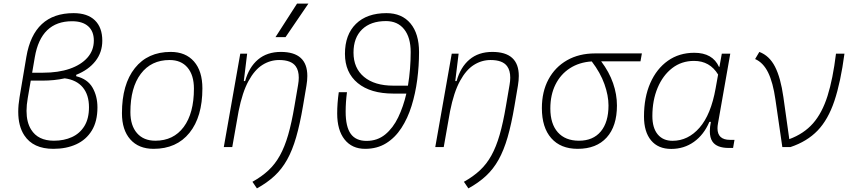

<svg xmlns="http://www.w3.org/2000/svg" viewBox="-20 -815 4728 1064"><path d="M275.9 9.8Q163.6 9.8 114.7 -64.9Q81.1 -115.7 81.1 -195.8Q81.1 -232.9 88.4 -276.4L126 -499.5Q167 -742.2 387.7 -742.2Q464.8 -742.2 505.9 -702.4Q546.9 -662.6 546.9 -589.4Q546.9 -524.9 508.8 -476.3Q470.7 -427.7 402.3 -400.4V-392.6Q465.3 -377 492.7 -329.6Q520 -282.2 520 -219.7Q520 -142.6 488.8 -91.6Q457.5 -40.5 402.6 -15.4Q347.7 9.8 275.9 9.8ZM338.9 -380.9Q281.7 -368.2 214.8 -368.2H150.4L133.8 -271.5Q127 -233.4 127 -200.7Q127 -137.7 152.3 -97.2Q190.4 -35.2 278.8 -35.2Q334.5 -35.2 378.4 -55.2Q422.4 -75.2 447.8 -116.5Q473.1 -157.7 473.1 -220.7Q473.1 -289.6 438.7 -330.8Q404.3 -372.1 338.9 -380.9ZM158.2 -412.1H219.2Q303.2 -412.1 366.2 -433.8Q429.2 -455.6 464.6 -495.6Q500 -535.6 500 -590.3Q500 -641.6 468.8 -669.4Q437.5 -697.3 379.4 -697.3Q207 -697.3 172.9 -498Z M831.1 9.8Q748.5 9.8 702.1 -42.5Q655.8 -94.7 655.8 -187.5Q655.8 -347.7 727.3 -437.5Q798.8 -527.3 925.8 -527.3Q1008.8 -527.3 1055.2 -474.1Q1101.6 -420.9 1101.6 -325.2Q1101.6 -167.5 1030 -78.9Q958.5 9.8 831.1 9.8ZM840.8 -35.2Q941.4 -35.2 998 -111.3Q1054.7 -187.5 1054.7 -323.7Q1054.7 -398.4 1019.3 -440.4Q983.9 -482.4 919.9 -482.4Q817.9 -482.4 760.3 -406Q702.6 -329.6 702.6 -193.8Q702.6 -119.1 739.3 -77.1Q775.9 -35.2 840.8 -35.2Z M1220.2 0 1311.5 -517.6H1349.6L1331.1 -365.7H1338.4Q1359.9 -442.9 1409.9 -485.1Q1460 -527.3 1536.6 -527.3Q1683.1 -527.3 1683.1 -394Q1683.1 -369.6 1678.2 -340.3L1659.2 -228Q1642.1 -127 1621.1 -54.4Q1600.1 18.1 1571 70.1Q1542 122.1 1501.2 159.9Q1460.4 197.8 1403.8 229L1378.9 192.4Q1430.7 163.6 1467.8 128.9Q1504.9 94.2 1531.2 46.6Q1557.6 -1 1576.9 -67.6Q1596.2 -134.3 1611.8 -227.1L1631.8 -344.2Q1635.7 -366.2 1635.7 -384.8Q1635.7 -424.3 1618.7 -447.8Q1593.8 -482.4 1526.9 -482.4Q1477.5 -482.4 1434.3 -455.3Q1391.1 -428.2 1357.2 -366.2Q1323.2 -304.2 1302.2 -198.7L1267.1 0ZM1506.8 -609.4 1626 -794.9H1689L1562.5 -609.4Z M2003.4 9.8Q1930.7 9.8 1889.6 -42Q1848.6 -93.8 1848.6 -186.5Q1848.6 -242.2 1857.4 -304.2H1902.8Q1895.5 -248.5 1895.5 -196.3Q1895.5 -112.3 1923.8 -73.2Q1952.1 -34.2 2011.2 -34.2Q2071.3 -34.2 2114.7 -69.8Q2158.2 -105.5 2186.8 -165Q2215.3 -224.6 2231.9 -296.4H2159.7Q2033.2 -296.4 1962.4 -354.7Q1891.6 -413.1 1891.6 -516.6Q1891.6 -623 1952.4 -682.6Q2013.2 -742.2 2121.6 -742.2Q2207 -742.2 2254.6 -685.3Q2302.2 -628.4 2302.2 -526.4Q2302.2 -450.2 2292.2 -373.5Q2282.2 -296.9 2260.7 -228Q2239.3 -159.2 2204.3 -105.5Q2169.4 -51.8 2119.6 -21Q2069.8 9.8 2003.4 9.8ZM2240.7 -340.3Q2248.5 -386.7 2252.2 -434.1Q2255.9 -481.4 2255.9 -526.4Q2255.9 -607.4 2219.7 -652.8Q2183.6 -698.2 2118.7 -698.2Q2034.2 -698.2 1986.6 -652.1Q1939 -606 1939 -523.4Q1939 -437.5 1997.3 -388.9Q2055.7 -340.3 2159.7 -340.3Z M2392.1 0 2483.4 -517.6H2521.5L2502.9 -365.7H2510.3Q2531.7 -442.9 2581.8 -485.1Q2631.8 -527.3 2708.5 -527.3Q2855 -527.3 2855 -394Q2855 -369.6 2850.1 -340.3L2831.1 -228Q2814 -127 2793 -54.4Q2772 18.1 2742.9 70.1Q2713.9 122.1 2673.1 159.9Q2632.3 197.8 2575.7 229L2550.8 192.4Q2602.5 163.6 2639.6 128.9Q2676.8 94.2 2703.1 46.6Q2729.5 -1 2748.8 -67.6Q2768.1 -134.3 2783.7 -227.1L2803.7 -344.2Q2807.6 -366.2 2807.6 -384.8Q2807.6 -424.3 2790.5 -447.8Q2765.6 -482.4 2698.7 -482.4Q2649.4 -482.4 2606.2 -455.3Q2563 -428.2 2529.1 -366.2Q2495.1 -304.2 2474.1 -198.7L2439 0Z M3181.2 9.8Q3086.9 9.8 3034.9 -49.3Q2982.9 -108.4 2982.9 -215.8Q2982.9 -307.1 3019.5 -375.2Q3056.2 -443.4 3122.6 -481.2Q3189 -519 3277.8 -519H3537.1L3529.3 -475.1H3311.5Q3356 -416 3377.4 -354Q3398.9 -292 3398.9 -230.5Q3398.9 -115.7 3342 -53Q3285.2 9.8 3181.2 9.8ZM3259.3 -474.6Q3189.9 -470.2 3138.2 -436.8Q3086.4 -403.3 3058.1 -346.2Q3029.8 -289.1 3029.8 -213.9Q3029.8 -128.4 3071.3 -81.8Q3112.8 -35.2 3188.5 -35.2Q3266.6 -35.2 3309.3 -86.4Q3352.1 -137.7 3352.1 -230.5Q3352.1 -285.6 3329.6 -348.9Q3307.1 -412.1 3259.3 -474.6Z M3966.8 -444.3 3980 -517.6H4026.9L3959 -131.8Q3956.1 -116.7 3956.1 -104Q3956.1 -40 4025.4 -40H4050.3L4042.5 4.9H4019Q3952.1 4.9 3928.2 -30.3Q3913.6 -51.8 3913.6 -87.9Q3913.6 -110.8 3919.4 -139.6H3911.1Q3880.4 -67.9 3825.4 -28.8Q3770.5 10.3 3699.7 10.3Q3627.4 10.3 3588.1 -36.9Q3548.8 -84 3548.8 -169.4Q3548.8 -275.4 3583.7 -354.7Q3618.7 -434.1 3681.2 -478.3Q3743.7 -522.5 3827.6 -522.5Q3929.2 -522.5 3964.4 -444.3ZM3826.2 -477.5Q3756.8 -477.5 3705.1 -437.5Q3653.3 -397.5 3624.3 -328.4Q3595.2 -259.3 3595.2 -171.9Q3595.2 -106 3624.8 -70.3Q3654.3 -34.7 3707 -34.7Q3793 -34.7 3856.4 -107.2Q3919.9 -179.7 3945.8 -325.7L3959.5 -401.9Q3913.6 -477.5 3826.2 -477.5Z M4315.4 0 4277.3 -262.2Q4263.7 -358.4 4236.6 -413.3Q4209.5 -468.3 4164.6 -487.8L4188 -527.3Q4243.7 -506.3 4274.9 -445.3Q4306.2 -384.3 4321.3 -276.9L4354 -43.9Q4434.6 -73.7 4485.4 -131.3Q4536.1 -189 4565.9 -283.4Q4595.7 -377.9 4612.8 -517.6H4659.7Q4638.7 -359.4 4604 -255.9Q4569.3 -152.3 4511 -91.6Q4452.6 -30.8 4360.4 0Z"/></svg>

Font: CaskaydiaCove NF ExtraLight
Style: Italic
Weight: 200
Italic angle: -10°
Designer: Aaron Bell
Foundry: Saja Typeworks
Version: Version 2111.001; VTT 6.35;Nerd Fonts 3.2.1